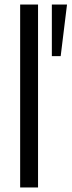

<svg xmlns="http://www.w3.org/2000/svg" viewBox="-20 -828 316 848"><path d="M209 -808H276L248 -580H209ZM69 -808H148V0H69Z"/></svg>

Font: Encode Sans Condensed
Style: Regular
Weight: 400
Designer: Pablo Impallari, Andres Torresi
Foundry: Pablo Impallari, Andres Torresi
Version: Version 1.000; ttfautohint (v1.00) -l 8 -r 50 -G 200 -x 14 -